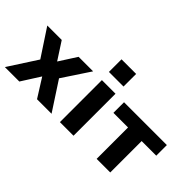

<svg xmlns="http://www.w3.org/2000/svg" viewBox="-76 -1186 1626 1626"><g transform="rotate(45 737.5 -372.5)"><path d="M18 0 212 -300 217 -208 23 -503H196L299 -344H296L398 -503H572L377 -208L382 -299L577 0H403L296 -170H299L191 0Z M670 -594V-745H845V-594ZM677 0V-503H840V0Z M1117 0V-376H942V-503H1455V-376H1280V0Z"/></g></svg>

Font: Nunito Sans 7pt ExtraBold
Style: Regular
Weight: 800
Designer: Vernon Adams
Foundry: Vernon Adams
Version: Version 3.101;gftools[0.9.27]